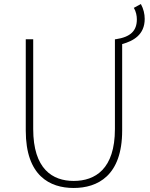

<svg xmlns="http://www.w3.org/2000/svg" viewBox="-20 -921 745 954"><path d="M346 13C464 13 587 -47 587 -272V-702C642 -717 699 -748 699 -827C699 -852 693 -877 680 -901L645 -882C656 -864 660 -842 660 -825C660 -768 629 -737 555 -726H551V-280C551 -81 453 -22 346 -22C241 -22 145 -81 145 -280V-726H108V-272C108 -47 228 13 346 13Z"/></svg>

Font: Noto Sans CJK SC Thin
Style: Regular
Weight: 100
Designer: Ryoko NISHIZUKA 西塚涼子 (kana, bopomofo & ideographs); Paul D. Hunt (Latin, Greek & Cyrillic); Sandoll Communications 산돌커뮤니
Foundry: Adobe
Version: Version 2.004;hotconv 1.0.118;makeotfexe 2.5.65603